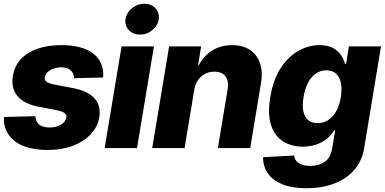

<svg xmlns="http://www.w3.org/2000/svg" viewBox="-20 -795 2066 1031"><path d="M533.7 -378.9 377 -375Q377 -392.6 368.9 -405.8Q360.8 -418.9 345.9 -426.3Q331.1 -433.6 310.1 -433.6Q276.9 -433.6 250.5 -418.7Q224.1 -403.8 220.7 -379.9Q218.3 -367.2 228 -357.7Q237.8 -348.1 271 -341.3L372.6 -321.8Q451.7 -306.2 487.3 -267.1Q522.9 -228 513.2 -165.5Q503.9 -111.8 465.6 -72.3Q427.2 -32.7 368.7 -11.2Q310.1 10.3 238.8 10.3Q118.7 10.3 57.9 -38.3Q-2.9 -86.9 1 -167L169.9 -170.9Q171.4 -141.1 190.7 -126Q210 -110.8 243.2 -110.4Q279.8 -109.4 306.4 -125.2Q333 -141.1 336.4 -164.6Q338.4 -179.7 325.9 -188.5Q313.5 -197.3 280.3 -204.1L188 -221.7Q108.9 -236.8 73.5 -279.5Q38.1 -322.3 49.3 -388.2Q58.1 -440.9 92.5 -477.8Q127 -514.6 182.4 -533.7Q237.8 -552.7 309.6 -552.7Q423.8 -552.7 482.2 -506.1Q540.5 -459.5 533.7 -378.9Z M542 0 632.8 -545.9H806.6L715.8 0ZM731.4 -609.4Q694.8 -608.9 671.9 -633.3Q648.9 -657.7 653.8 -691.9Q659.2 -726.6 688.7 -750.7Q718.3 -774.9 754.9 -774.9Q792 -774.9 814.5 -750.7Q836.9 -726.6 832.5 -691.9Q827.6 -657.7 798.3 -633.3Q769 -608.9 731.4 -609.4Z M1022.9 -311 971.2 0H797.4L888.2 -545.9H1060.1L1043.9 -445.3H1047.9Q1073.7 -495.1 1119.9 -523.9Q1166 -552.7 1226.6 -552.7Q1283.7 -552.7 1322 -527.1Q1360.4 -501.5 1376.2 -455.6Q1392.1 -409.7 1381.3 -347.7L1323.7 0H1149.9L1202.1 -313.5Q1210 -358.9 1191.2 -384.5Q1172.4 -410.2 1130.9 -410.2Q1103.5 -410.2 1081.1 -398.4Q1058.6 -386.7 1043.2 -364.5Q1027.8 -342.3 1022.9 -311Z M1625 215.8Q1546.9 215.8 1494.9 194.1Q1442.9 172.4 1417.5 134.8Q1392.1 97.2 1392.6 49.3L1559.1 40Q1561 57.1 1571.3 69.6Q1581.5 82 1600.8 88.9Q1620.1 95.7 1647.9 95.7Q1691.9 95.7 1723.6 74.2Q1755.4 52.7 1763.7 1L1779.8 -95.2H1774.4Q1759.8 -70.3 1735.6 -50.3Q1711.4 -30.3 1678.5 -19Q1645.5 -7.8 1605.5 -7.3Q1545.4 -7.8 1500.5 -35.6Q1455.6 -63.5 1435.8 -122.1Q1416 -180.7 1431.2 -272.9Q1447.3 -369.1 1488.3 -430.9Q1529.3 -492.7 1583.7 -522.7Q1638.2 -552.7 1695.3 -552.7Q1738.3 -552.7 1766.4 -538.1Q1794.4 -523.4 1810.3 -500.2Q1826.2 -477.1 1832.5 -452.1H1838.4L1853.5 -545.9H2025.9L1935.1 2.4Q1923.3 71.3 1880.9 119.1Q1838.4 167 1772.7 191.4Q1707 215.8 1625 215.8ZM1685.5 -133.8Q1717.3 -133.8 1742.7 -150.4Q1768.1 -167 1785.6 -198.2Q1803.2 -229.5 1810.1 -273.4Q1817.4 -317.9 1810.5 -350.1Q1803.7 -382.3 1784.2 -399.9Q1764.6 -417.5 1732.4 -417.5Q1700.2 -417.5 1675 -399.4Q1649.9 -381.3 1633.3 -349.1Q1616.7 -316.9 1609.9 -273.4Q1602.5 -230 1608.6 -198.7Q1614.7 -167.5 1634 -150.6Q1653.3 -133.8 1685.5 -133.8Z"/></svg>

Font: Inter Tight ExtraBold
Style: Italic
Weight: 800
Italic angle: -9.39999°
Designer: Rasmus Andersson
Foundry: rsms
Version: Version 3.004